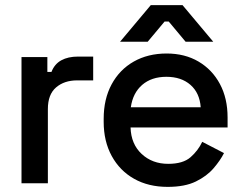

<svg xmlns="http://www.w3.org/2000/svg" viewBox="-20 -716 945 750"><path d="M64 0V-493H165V-435H181Q193 -466 219.5 -480.5Q246 -495 285 -495H344V-402H281Q231 -402 199 -374.5Q167 -347 167 -290V0Z M385 -240V-252Q385 -329 416 -386.5Q447 -444 502.5 -475.5Q558 -507 631 -507Q702 -507 755.5 -475.5Q809 -444 839 -388Q869 -332 869 -257V-218H490Q492 -153 533.5 -114.5Q575 -76 637 -76Q695 -76 724.5 -102Q754 -128 770 -162L855 -118Q841 -90 814.5 -59Q788 -28 745 -7Q702 14 635 14Q560 14 504 -17.5Q448 -49 416.5 -106.5Q385 -164 385 -240ZM764 -297Q760 -353 724 -384.5Q688 -416 630 -416Q572 -416 535.5 -384.5Q499 -353 491 -297ZM449 -553 569 -696H693L813 -553H705L639 -632H623L557 -553Z"/></svg>

Font: Space Grotesk Frontify Medium
Style: Regular
Weight: 500
Designer: Florian Karsten
Version: Version 2.000